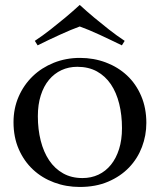

<svg xmlns="http://www.w3.org/2000/svg" viewBox="-20 -741 641 770"><path d="M34.2 -251Q34.2 -306.2 54.7 -353.3Q75.2 -400.4 111.1 -435.1Q147 -469.7 195.8 -489.3Q244.6 -508.8 300.8 -508.8Q356 -508.8 404.5 -490.5Q453.1 -472.2 489.3 -438.5Q525.4 -404.8 546.1 -356.4Q566.9 -308.1 566.9 -248Q566.9 -197.8 549.3 -151.4Q531.7 -105 497.6 -69.3Q463.4 -33.7 413.8 -12.5Q364.3 8.8 299.8 8.8Q245.1 8.8 196.8 -9.3Q148.4 -27.3 112.3 -61Q76.2 -94.7 55.2 -142.8Q34.2 -190.9 34.2 -251ZM311 -26.9Q345.7 -26.9 374.8 -40.5Q403.8 -54.2 424.8 -80.1Q445.8 -106 457.5 -143.1Q469.2 -180.2 469.2 -227.1Q469.2 -279.8 458 -325Q446.8 -370.1 424.6 -403.1Q402.3 -436 368.7 -454.6Q335 -473.1 290 -473.1Q255.4 -473.1 226.6 -459.7Q197.8 -446.3 176.5 -420.9Q155.3 -395.5 143.6 -358.6Q131.8 -321.8 131.8 -274.9Q131.8 -222.2 143.3 -176.8Q154.8 -131.3 177.2 -97.9Q199.7 -64.5 233.2 -45.7Q266.6 -26.9 311 -26.9ZM299.8 -721.2Q328.1 -695.3 358.4 -669.9Q384.8 -647.9 416.5 -623Q448.2 -598.1 480 -577.1L468.8 -559.1Q447.8 -569.3 424.8 -580.3Q401.9 -591.3 379.6 -601.6Q357.4 -611.8 336.9 -620.4Q316.4 -628.9 299.8 -634.8Q283.2 -628.9 262.9 -620.4Q242.7 -611.8 220.5 -601.8Q198.2 -591.8 175.3 -580.8Q152.3 -569.8 130.9 -559.1L119.6 -577.1Q151.4 -598.1 183.1 -623Q214.8 -647.9 241.2 -669.9Q271.5 -695.3 299.8 -721.2Z"/></svg>

Font: Marcellus
Style: Regular
Weight: 400
Designer: Astigmatic (AOETI)
Foundry: Astigmatic (AOETI)
Version: Version 1.000